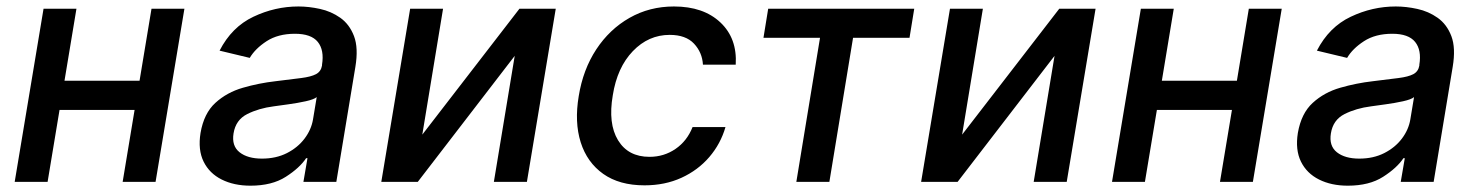

<svg xmlns="http://www.w3.org/2000/svg" viewBox="-20 -573 4653 605"><path d="M220.9 -545.5 183.2 -318.5H419.7L457.4 -545.5H561.1L470.2 0H366.5L404.1 -226.6H167.6L130 0H26.3L117.2 -545.5Z M769.2 12.1Q717.3 12.1 678.6 -7.3Q639.9 -26.6 621.6 -63.7Q603.3 -100.9 611.9 -154.1Q622.5 -215.9 658.7 -248.9Q695 -282 745.4 -296.5Q795.8 -311.1 848.4 -317.1Q898.1 -323.2 929 -327.1Q959.9 -331 975.7 -339.3Q991.5 -347.7 994.7 -366.5V-369Q1002.1 -415.1 981.4 -440.9Q960.6 -466.6 909.4 -466.6Q856.2 -466.6 820.1 -443.2Q784.1 -419.7 767 -390.6L671.9 -413.4Q710.2 -487.9 778.4 -520.2Q846.6 -552.6 920.5 -552.6Q953.1 -552.6 988.3 -544.9Q1023.4 -537.3 1052.4 -516.9Q1081.3 -496.4 1095.5 -459.2Q1109.7 -421.9 1099.8 -362.2L1039.8 0H936.1L948.9 -74.6H944.6Q924.4 -44 880.7 -16Q837 12.1 769.2 12.1ZM805.4 -73.2Q849.8 -73.2 884.1 -90.6Q918.3 -108 939.6 -136.2Q960.9 -164.4 966.3 -196.7L978 -267Q969.1 -259.6 943.2 -253.9Q917.3 -248.2 888.5 -244.3Q859.7 -240.4 842.3 -237.9Q795.5 -231.9 759.1 -213.6Q722.7 -195.3 715.9 -152.7Q709.5 -113.3 734.9 -93.2Q760.3 -73.2 805.4 -73.2Z M1310.7 -148.8 1616.8 -545.5H1731.2L1640.3 0H1536.2L1601.9 -397L1296.5 0H1181.5L1272.4 -545.5H1376.1Z M2011 11Q1931.8 11 1880.9 -25Q1829.9 -61.1 1809.8 -124.6Q1789.8 -188.2 1803.6 -270.2Q1817.1 -353.7 1858.8 -417.3Q1900.6 -480.8 1963.6 -516.7Q2026.6 -552.6 2103.7 -552.6Q2196.7 -552.6 2250 -502.3Q2303.3 -452.1 2298.3 -369.3H2195Q2192.8 -407.7 2166.9 -435.4Q2141 -463.1 2090.2 -463.1Q2023.4 -463.1 1974.1 -411.8Q1924.7 -360.4 1910.9 -272.7Q1895.6 -183.6 1927.4 -131.2Q1959.2 -78.8 2026.6 -78.8Q2072.1 -78.8 2108.5 -103.7Q2144.9 -128.6 2162.3 -172.6H2266Q2250.7 -119.7 2215 -78.1Q2179.3 -36.6 2127.3 -12.8Q2075.3 11 2011 11Z M2385.7 -453.8 2400.6 -545.5H2860.8L2845.9 -453.8H2668L2593.4 0H2489.3L2563.9 -453.8Z M3011.7 -148.8 3317.8 -545.5H3432.2L3341.3 0H3237.2L3302.9 -397L2997.5 0H2882.5L2973.4 -545.5H3077.1Z M3678.6 -545.5 3641 -318.5H3877.5L3915.1 -545.5H4018.8L3927.9 0H3824.2L3861.9 -226.6H3625.4L3587.7 0H3484L3574.9 -545.5Z M4226.9 12.1Q4175.1 12.1 4136.4 -7.3Q4097.7 -26.6 4079.4 -63.7Q4061.1 -100.9 4069.6 -154.1Q4080.3 -215.9 4116.5 -248.9Q4152.7 -282 4203.1 -296.5Q4253.6 -311.1 4306.1 -317.1Q4355.8 -323.2 4386.7 -327.1Q4417.6 -331 4433.4 -339.3Q4449.2 -347.7 4452.4 -366.5V-369Q4459.9 -415.1 4439.1 -440.9Q4418.3 -466.6 4367.2 -466.6Q4313.9 -466.6 4277.9 -443.2Q4241.8 -419.7 4224.8 -390.6L4129.6 -413.4Q4168 -487.9 4236.2 -520.2Q4304.3 -552.6 4378.2 -552.6Q4410.9 -552.6 4446 -544.9Q4481.2 -537.3 4510.1 -516.9Q4539.1 -496.4 4553.3 -459.2Q4567.5 -421.9 4557.5 -362.2L4497.5 0H4393.8L4406.6 -74.6H4402.3Q4382.1 -44 4338.4 -16Q4294.7 12.1 4226.9 12.1ZM4263.1 -73.2Q4307.5 -73.2 4341.8 -90.6Q4376.1 -108 4397.4 -136.2Q4418.7 -164.4 4424 -196.7L4435.7 -267Q4426.8 -259.6 4400.9 -253.9Q4375 -248.2 4346.2 -244.3Q4317.5 -240.4 4300.1 -237.9Q4253.2 -231.9 4216.8 -213.6Q4180.4 -195.3 4173.7 -152.7Q4167.3 -113.3 4192.6 -93.2Q4218 -73.2 4263.1 -73.2Z"/></svg>

Font: Inter UI Medium
Style: Italic
Weight: 500
Italic angle: 9.39999°
Designer: Rasmus Andersson
Foundry: rsms
Version: 3.2;8d6f07862